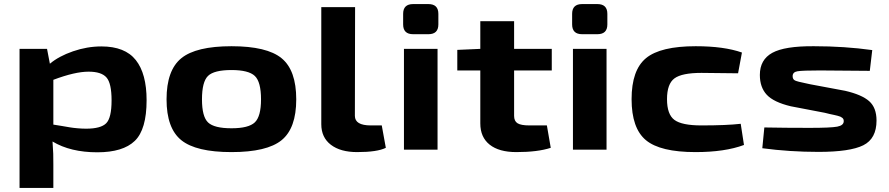

<svg xmlns="http://www.w3.org/2000/svg" viewBox="-20 -735 4365 943"><path d="M478 -507Q594 -507 647 -440Q700 -373 700 -243Q700 -99 642 -43Q584 13 458 13Q326 13 238 -40Q243 24 242 73V188H76V-495H211L225 -422Q269 -459 338.5 -483Q408 -507 478 -507ZM403 -103Q475 -103 501.5 -129.5Q528 -156 528 -242Q528 -326 503 -354.5Q478 -383 415 -383Q348 -383 242 -343V-123Q256 -121 282.5 -116.5Q309 -112 323.5 -109.5Q338 -107 360.5 -105Q383 -103 403 -103Z M1435 -247Q1435 -105 1363 -46.5Q1291 12 1117 12Q943 12 870.5 -46.5Q798 -105 798 -247Q798 -390 870.5 -449Q943 -508 1117 -508Q1291 -508 1363 -449Q1435 -390 1435 -247ZM1117 -391Q1031 -391 1001.5 -362Q972 -333 972 -247Q972 -162 1002 -133.5Q1032 -105 1117 -105Q1201 -105 1231.5 -134Q1262 -163 1262 -247Q1262 -333 1231.5 -362Q1201 -391 1117 -391Z M1724 -700 1723 -166Q1723 -119 1801 -119H1855L1875 -9Q1833 12 1734 12Q1652 12 1605 -24Q1558 -60 1558 -125V-700Z M2009 -715H2084Q2133 -715 2133 -667V-615Q2133 -567 2084 -567H2009Q1960 -567 1960 -615V-667Q1960 -715 2009 -715ZM2129 0H1964V-495H2129Z M2505 -389V-166Q2505 -140 2522 -129.5Q2539 -119 2580 -119H2666L2685 -9Q2621 12 2516 12Q2431 12 2385 -24.5Q2339 -61 2339 -129V-389H2226V-490L2339 -495V-631H2505V-495H2690V-389Z M2839 -715H2914Q2963 -715 2963 -667V-615Q2963 -567 2914 -567H2839Q2790 -567 2790 -615V-667Q2790 -715 2839 -715ZM2959 0H2794V-495H2959Z M3397 -508Q3536 -508 3624 -477L3605 -375Q3473 -377 3425 -377Q3329 -377 3292.5 -350Q3256 -323 3256 -248Q3256 -173 3292.5 -146Q3329 -119 3425 -119Q3548 -119 3618 -127L3634 -23Q3540 12 3396 12Q3223 12 3152.5 -46.5Q3082 -105 3082 -248Q3082 -391 3153 -449.5Q3224 -508 3397 -508Z M3977 -508Q4128 -508 4264 -489L4252 -387Q4088 -389 4007 -389Q3921 -389 3897 -385Q3873 -381 3873 -361Q3873 -345 3885 -339.5Q3897 -334 3937 -326Q3952 -323 3960 -321L4131 -289Q4213 -270 4249 -238Q4285 -206 4285 -143Q4285 -54 4220 -21.5Q4155 11 4000 11Q3858 11 3724 -7L3734 -109Q3838 -107 3956 -107Q4060 -107 4092 -113Q4124 -119 4124 -140Q4124 -145 4122.5 -149Q4121 -153 4116.5 -156.5Q4112 -160 4107.5 -162Q4103 -164 4093.5 -166.5Q4084 -169 4076.5 -170.5Q4069 -172 4055.5 -175Q4042 -178 4031 -181L3864 -213Q3780 -233 3746 -269.5Q3712 -306 3712 -367Q3712 -442 3773 -475.5Q3834 -509 3977 -508Z"/></svg>

Font: Exo 2 Expanded
Style: Bold
Weight: 700
Width: 7
Designer: Natanael Gama
Version: Version 1.001;PS 001.001;hotconv 1.0.70;makeotf.lib2.5.58329